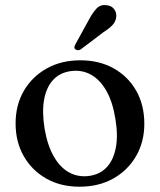

<svg xmlns="http://www.w3.org/2000/svg" viewBox="-20 -713 621 745"><path d="M292 -479Q365 -479 421 -447.8Q477 -416.5 508.5 -361Q540 -305.5 540 -233Q540 -162.5 508 -107.2Q476 -52 419.5 -20.2Q363 11.5 288.5 11.5Q215.5 11.5 159.8 -20Q104 -51.5 72.2 -107Q40.5 -162.5 40.5 -234Q40.5 -305.5 72.5 -360.5Q104.5 -415.5 161 -447.2Q217.5 -479 292 -479ZM327 -30.5Q368.5 -36.5 394.5 -64.5Q420.5 -92.5 429.5 -140.5Q438.5 -188.5 427.5 -253Q417 -318.5 392.2 -361.5Q367.5 -404.5 332 -423.8Q296.5 -443 254 -437Q212 -431 186 -402.8Q160 -374.5 151.2 -326.8Q142.5 -279 153 -214Q164 -149 188.8 -105.8Q213.5 -62.5 249 -43.5Q284.5 -24.5 327 -30.5ZM325.5 -637.5Q340 -665 355.2 -680.5Q370.5 -696 393 -693Q413.5 -691 423.2 -677Q433 -663 431 -647Q429 -629 416.2 -615.5Q403.5 -602 382 -588.5L293.5 -521.5Q288.5 -518.5 282.5 -518.2Q276.5 -518 272 -522Q267.5 -526 268.8 -531.2Q270 -536.5 273 -542Z"/></svg>

Font: Fraunces 18pt
Style: Regular
Weight: 400
Version: Version 1.000;[b76b70a41]